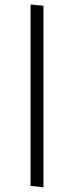

<svg xmlns="http://www.w3.org/2000/svg" viewBox="-20 -635 318 841"><path d="M170.4 185.5 113.8 179.2V-615.2L170.4 -609.9Z"/></svg>

Font: Neuton
Style: Regular
Weight: 400
Designer: Brian M Zick
Version: Version 1.3